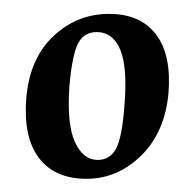

<svg xmlns="http://www.w3.org/2000/svg" viewBox="-20 -569 285 282"><path d="M107 -306.4Q60.7 -306.4 37.5 -336.6Q14.3 -366.7 18.5 -423.4Q23.1 -482.4 58 -515.5Q92.8 -548.6 140.5 -548.6Q186 -548.6 209 -518.6Q231.9 -488.7 227.5 -432.6Q222.2 -374.6 187.4 -340.5Q152.5 -306.4 107 -306.4ZM123.4 -334.1Q141.2 -334.1 150.2 -350.2Q159.1 -366.4 162.6 -411.9Q167.6 -469.6 156.7 -495.8Q145.8 -521.9 121.9 -521.9Q103.6 -521.9 94.9 -505.7Q86.2 -489.4 82 -443.5Q78 -386.4 90.1 -360.2Q102.2 -334.1 123.4 -334.1Z"/></svg>

Font: Ancizar Serif Light
Style: Italic
Weight: 300
Italic angle: -4°
Designer: Cesar Puertas, Viviana Monsalve, Julian Moncada, Julian Prieto, Jose Castro, Felipe Aragon, Mariel Hernandez, Sara Alarc
Version: Version 8.100